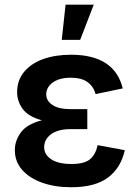

<svg xmlns="http://www.w3.org/2000/svg" viewBox="-20 -785 591 815"><path d="M282.2 9.8Q213.4 9.8 159.4 -9.3Q105.5 -28.3 74.2 -63.7Q43 -99.1 43 -147.9Q43 -188 68.8 -223.1Q94.7 -258.3 157.7 -274.4Q100.1 -290 76.4 -322.5Q52.7 -355 52.7 -394Q52.7 -444.3 82.3 -480Q111.8 -515.6 163.3 -534.2Q214.8 -552.7 281.2 -552.7Q466.3 -552.7 501 -409.7L385.7 -385.7Q377 -418 351.6 -436.5Q326.2 -455.1 280.3 -455.1Q231.9 -455.1 204.1 -434.8Q176.3 -414.6 176.3 -384.8Q176.3 -356.9 202.6 -339.4Q229 -321.8 278.3 -321.8H350.6V-236.8H278.3Q226.1 -236.8 196.8 -215.1Q167.5 -193.4 167.5 -160.2Q167.5 -128.4 197.8 -108.6Q228 -88.9 283.7 -88.9Q337.4 -88.9 361.6 -108.6Q385.7 -128.4 394.5 -168.9L509.8 -147.5Q493.2 -72.3 438.2 -31.2Q383.3 9.8 282.2 9.8ZM242.2 -615.7 258.3 -765.1H377.9L320.3 -615.7Z"/></svg>

Font: Inter-SemiBold
Style: Regular
Weight: 600
Designer: Rasmus Andersson
Foundry: rsms
Version: Version 4.000;git-a52131595